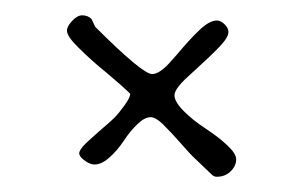

<svg xmlns="http://www.w3.org/2000/svg" viewBox="-20 -439 401 252"><path d="M264.6 -207Q275.4 -207 282.7 -214.1Q290 -221.2 290 -230Q290 -237.3 278.3 -248.3Q266.6 -259.3 249.5 -270.5Q232.4 -281.7 220.7 -293.7Q209 -305.7 209 -314Q209 -322.3 226.6 -338.4L236.8 -347.7Q257.8 -366.7 268.8 -378.4Q279.8 -390.1 279.8 -397Q279.8 -402.3 274.7 -407.2Q269.5 -412.1 264.6 -412.1Q255.4 -412.1 242.9 -400.6Q230.5 -389.2 212.9 -368.2L205.1 -359.4Q189.9 -341.8 179.7 -341.8Q167 -341.8 105 -403.8L100.1 -414.1Q95.2 -418.9 87.9 -418.9Q81.5 -418.9 74.7 -411.6Q67.9 -404.3 67.9 -398.9Q67.9 -391.1 83 -376.5Q100.1 -359.4 120.1 -343.3Q141.1 -325.7 150.9 -315.9Q150.9 -311 143.1 -300.3Q135.3 -289.6 130.4 -284.7Q125.5 -279.8 112.8 -269Q96.2 -254.4 92.3 -250.5Q84 -242.2 84 -237.8Q84 -233.4 91.1 -228.3Q98.1 -223.1 104 -223.1Q113.3 -223.1 123.5 -232.2Q133.8 -241.2 142.6 -254.4Q150.9 -267.1 160.4 -276.1Q169.9 -285.2 177.7 -285.2Q184.1 -285.2 193.4 -276.4Q207.5 -262.2 216.3 -252Q229.5 -236.8 235.8 -231L257.8 -210Q260.7 -207 264.6 -207Z"/></svg>

Font: Amatica SC
Style: Regular
Weight: 400
Version: Version 2.000